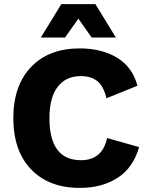

<svg xmlns="http://www.w3.org/2000/svg" viewBox="-20 -906 721 936"><path d="M545 -723H427L362 -815L297 -723H179L279 -886H445ZM658 -189Q630 -89 554 -39.5Q478 10 369 10Q218 10 131.5 -80.5Q45 -171 45 -330Q45 -489 131.5 -579.5Q218 -670 368 -670Q476 -670 551 -624.5Q626 -579 650 -488L499 -427Q485 -486 454.5 -510.5Q424 -535 374 -535Q301 -535 261 -482.5Q221 -430 221 -330Q221 -125 375 -125Q479 -125 502 -233Z"/></svg>

Font: Elaine Sans
Style: Bold
Weight: 700
Designer: Wei Huang
Foundry: Wei Huang
Version: Version 2.001;December 24, 2019;FontCreator 12.0.0.2547 64-b